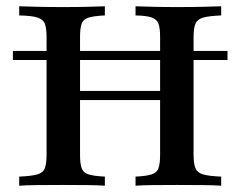

<svg xmlns="http://www.w3.org/2000/svg" viewBox="-20 -591 764 611"><path d="M21 -400V-429H704V-400ZM411.3 0V-29Q445.2 -30.6 462.1 -35.9Q479 -41.1 484.3 -55.6Q489.5 -70.2 489.5 -98.4V-472.6Q489.5 -501.6 484.3 -515.7Q479 -529.8 462.5 -535.5Q446 -541.1 411.3 -541.9V-571Q431.5 -570.2 466.5 -569.4Q501.6 -568.5 543.5 -568.5Q591.1 -568.5 627 -569.4Q662.9 -570.2 683.9 -571V-541.9Q645.2 -540.3 626.6 -535.1Q608.1 -529.8 602 -515.7Q596 -501.6 596 -472.6V-98.4Q596 -70.2 602 -55.6Q608.1 -41.1 626.6 -35.9Q645.2 -30.6 683.9 -29V0Q662.9 -1.6 627 -2Q591.1 -2.4 543.5 -2.4Q500.8 -2.4 466.1 -2Q431.5 -1.6 411.3 0ZM41.1 0V-29Q79.8 -30.6 98.4 -35.9Q116.9 -41.1 122.6 -55.6Q128.2 -70.2 128.2 -98.4V-472.6Q128.2 -501.6 122.6 -515.7Q116.9 -529.8 98.4 -535.5Q79.8 -541.1 41.1 -541.9V-571Q62.1 -570.2 98.8 -569.4Q135.5 -568.5 183.1 -568.5Q225 -568.5 259.3 -569.4Q293.5 -570.2 313.7 -571V-541.9Q279 -540.3 262.1 -535.1Q245.2 -529.8 239.9 -515.7Q234.7 -501.6 234.7 -472.6V-98.4Q234.7 -70.2 239.9 -55.6Q245.2 -41.1 262.1 -35.9Q279 -30.6 313.7 -29V0Q293.5 -1.6 258.9 -2Q224.2 -2.4 182.3 -2.4Q134.7 -2.4 98.4 -2Q62.1 -1.6 41.1 0ZM192.7 -272.6V-301.6H531.5V-272.6Z"/></svg>

Font: Playfair SemiBold
Style: Regular
Weight: 600
Designer: Claus Eggers Sørensen
Foundry: Claus Eggers Sørensen
Version: Version 2.001;gftools[0.9.30]